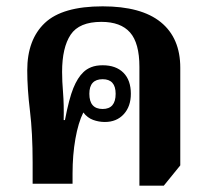

<svg xmlns="http://www.w3.org/2000/svg" viewBox="-20 -580 658 606"><path d="M420 6V-369Q420 -444 390.5 -477.5Q361 -511 300 -511Q230 -511 203 -470.5Q176 -430 176 -353Q176 -324 179 -287.5Q182 -251 181 -201H185Q198 -269 211.5 -302Q225 -335 243 -352Q253 -362 268 -368Q283 -374 304 -374Q346 -374 369.5 -350.5Q393 -327 393 -284Q393 -244 370.5 -219.5Q348 -195 311 -195Q292 -195 274 -201.5Q256 -208 243 -225Q227 -193 218 -142Q209 -91 209 -32V0H83V-67Q83 -161 74.5 -230.5Q66 -300 66 -358Q66 -455 121.5 -507.5Q177 -560 304 -560Q426 -560 487.5 -510Q549 -460 549 -366V-58L497 6ZM304 -236Q345 -236 345 -284Q345 -330 304 -330Q262 -330 262 -284Q262 -236 304 -236Z"/></svg>

Font: Noto Serif Thai SemiCondensed
Style: Bold
Weight: 700
Width: 4
Designer: Monotype Design Team
Foundry: Monotype Imaging Inc.
Version: Version 2.002; ttfautohint (v1.8.4.7-5d5b)